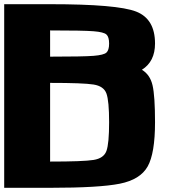

<svg xmlns="http://www.w3.org/2000/svg" viewBox="-20 -895 884 915"><path d="M0 -875H218.8Q539.1 -875 628.9 -839.8Q718.8 -804.7 718.8 -687.5Q718.8 -601.6 656.2 -562.5Q695.3 -539.1 707 -488.3Q718.8 -437.5 718.8 -312.5Q718.8 -164.1 683.6 -101.6Q648.4 -39.1 550.8 -19.5Q453.1 0 218.8 0H0ZM500 -687.5Q500 -718.8 487.3 -730.5Q474.6 -742.2 425.8 -746.1Q377 -750 218.8 -750V-625Q377 -625 425.8 -628.9Q474.6 -632.8 487.3 -644.5Q500 -656.2 500 -687.5ZM500 -312.5Q500 -414.1 487.3 -449.2Q474.6 -484.4 425.8 -492.2Q377 -500 218.8 -500V-125Q377 -125 425.8 -132.8Q474.6 -140.6 487.3 -175.8Q500 -210.9 500 -312.5Z"/></svg>

Font: CraftyPE
Style: Regular
Weight: 400
Designer: Erek Butcher
Foundry: Haunted Coop
Version: Version 0.018;April 4, 2024;FontCreator 15.0.0.2962 64-bit